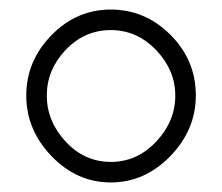

<svg xmlns="http://www.w3.org/2000/svg" viewBox="-20 -788 465 402"><path d="M390 -588Q390 -516 336.5 -461Q283 -406 212 -406Q141 -406 88 -461Q35 -516 35 -588Q35 -660 87.5 -714Q140 -768 212 -768Q284 -768 337 -715Q390 -662 390 -588ZM347 -588Q347 -641 307 -683Q267 -725 212 -725Q157 -725 117.5 -683.5Q78 -642 78 -588Q78 -534 117.5 -491.5Q157 -449 212 -449Q267 -449 307 -491.5Q347 -534 347 -588Z"/></svg>

Font: Dosis
Style: Light
Weight: 300
Designer: Edgar Tolentino, Pablo Impallari, Igino Marini
Foundry: Edgar Tolentino, Pablo Impallari, Igino Marini
Version: Version 1.007